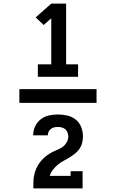

<svg xmlns="http://www.w3.org/2000/svg" viewBox="-20 -870 640 1060"><path d="M189 -446V-515H263V-769L221 -732L177 -774L263 -850H345V-515H411V-446ZM436 170H164Q164 151 164.5 132.5Q165 114 169 95.5Q173 77 180.5 60Q188 43 199 28Q210 13 224 0.5Q238 -12 254 -22Q270 -32 287.5 -39Q305 -46 320.5 -55.5Q336 -65 346.5 -81.5Q357 -98 357 -116Q357 -127 353 -138Q349 -149 341 -156Q333 -163 322 -166Q311 -169 300 -169Q290 -169 280 -167Q270 -165 261.5 -158.5Q253 -152 248.5 -143Q244 -134 244 -123H163Q163 -149 174 -172.5Q185 -196 205 -211.5Q225 -227 250 -232.5Q275 -238 300 -238Q326 -238 352 -232Q378 -226 398.5 -209.5Q419 -193 428.5 -168Q438 -143 438 -116Q438 -98 433 -79.5Q428 -61 417 -46Q406 -31 391 -19.5Q376 -8 360 1.5Q344 11 327.5 20Q311 29 297 41Q283 53 271.5 68Q260 83 254 101H370V75H436ZM513 -302H87V-378H513Z"/></svg>

Font: Iosevka Curly Slab Extended
Style: Bold
Weight: 700
Width: 7
Monospace: yes
Designer: Belleve Invis
Foundry: Belleve Invis
Version: Version 11.1.0; ttfautohint (v1.8.3)